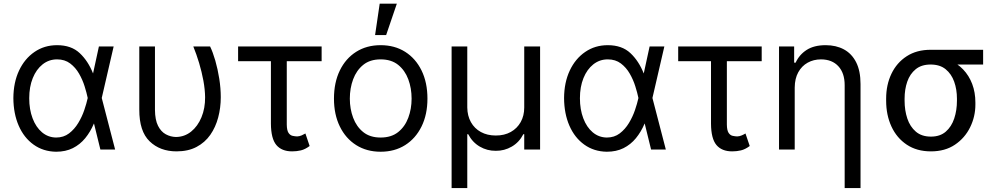

<svg xmlns="http://www.w3.org/2000/svg" viewBox="-20 -792 5286 1017"><path d="M277.3 11.7Q209 10.7 158 -25.9Q106.9 -62.5 79.1 -126.2Q51.3 -189.9 50.8 -272.5Q51.3 -355 80.8 -418Q110.4 -481 162.6 -516.8Q214.8 -552.7 282.2 -552.7Q357.4 -552.7 402.1 -510.7Q446.8 -468.8 472.7 -403.3H505.9L518.6 -274.4L589.8 0H511.7L444.3 -274.4Q439 -300.3 428.2 -334.7Q417.5 -369.1 398.9 -401.6Q380.4 -434.1 351.8 -455.8Q323.2 -477.5 282.2 -477.5Q239.3 -477.5 205.8 -451.2Q172.4 -424.8 153.6 -378.4Q134.8 -332 134.8 -271.5Q134.8 -212.4 152.6 -165.3Q170.4 -118.2 202.6 -91.1Q234.9 -64 277.3 -63.5Q316.9 -63.5 345.7 -85.4Q374.5 -107.4 394.5 -140.6Q414.6 -173.8 426.5 -209.2Q438.5 -244.6 444.3 -271.5L503.9 -545.9H582L518.6 -271.5L505.9 -137.7H477.5Q459 -93.8 431.4 -60.1Q403.8 -26.4 365.7 -7.3Q327.6 11.7 277.3 11.7Z M717.8 -545.9H800.8V-210Q801.3 -156.7 817.1 -125.5Q833 -94.2 858.4 -80.6Q883.8 -66.9 912.1 -66.4Q957.5 -66.9 992.4 -95Q1027.3 -123 1047.1 -170.7Q1066.9 -218.3 1066.4 -277.3Q1065.9 -317.9 1057.4 -364.5Q1048.8 -411.1 1034.7 -458.3Q1020.5 -505.4 1003.9 -545.9H1092.8Q1107.4 -516.1 1120.4 -471.2Q1133.3 -426.3 1141.4 -375.5Q1149.4 -324.7 1149.4 -277.3Q1149.4 -221.2 1135.7 -169.7Q1122.1 -118.2 1093.8 -77.6Q1065.4 -37.1 1021 -13.7Q976.6 9.8 915 9.8Q827.6 9.8 772.5 -43.5Q717.3 -96.7 717.8 -211.9Z M1683.6 -545.9V-467.8H1241.2V-545.9ZM1415 -545.9H1499V-131.8Q1499.5 -101.1 1508.3 -88.1Q1517.1 -75.2 1529.8 -72.5Q1542.5 -69.8 1553.7 -69.3Q1566.4 -69.8 1578.1 -75Q1589.8 -80.1 1597.7 -85L1620.1 -18.6Q1595.7 -0.5 1573.5 4.6Q1551.3 9.8 1527.3 9.8Q1472.2 9.8 1443.8 -23.9Q1415.5 -57.6 1415 -136.7Z M1996.1 11.7Q1922.4 11.7 1866.7 -23.4Q1811 -58.6 1780 -122.1Q1749 -185.5 1749 -269.5Q1749 -355 1780 -418.7Q1811 -482.4 1866.7 -517.6Q1922.4 -552.7 1996.1 -552.7Q2070.3 -552.7 2126 -517.6Q2181.6 -482.4 2212.9 -418.7Q2244.1 -355 2244.1 -269.5Q2244.1 -185.5 2212.9 -122.1Q2181.6 -58.6 2126 -23.4Q2070.3 11.7 1996.1 11.7ZM1996.1 -63.5Q2052.7 -63.5 2088.9 -92.3Q2125 -121.1 2142.6 -168.2Q2160.2 -215.3 2160.2 -269.5Q2160.2 -324.7 2142.6 -372.1Q2125 -419.4 2088.9 -448.5Q2052.7 -477.5 1996.1 -477.5Q1939.9 -477.5 1904.1 -448.5Q1868.2 -419.4 1850.6 -372.1Q1833 -324.7 1833 -269.5Q1833 -215.3 1850.6 -168.2Q1868.2 -121.1 1904.1 -92.3Q1939.9 -63.5 1996.1 -63.5ZM1966.8 -606.4 1991.2 -772.5H2082L2025.4 -606.4Z M2372.1 204.1V-545.9H2455.1V-222.7Q2455.6 -178.7 2474.4 -145Q2493.2 -111.3 2527.1 -92.8Q2561 -74.2 2606.4 -74.2Q2651.9 -74.2 2685.5 -93Q2719.2 -111.8 2738 -145.3Q2756.8 -178.7 2756.8 -222.7V-545.9H2840.8V0H2756.8V-81.1H2752Q2730 -38.1 2690.7 -15.4Q2651.4 7.3 2606.4 6.8Q2560.5 7.3 2521.5 -15.4Q2482.4 -38.1 2460 -81.1H2455.1V204.1Z M3194.3 11.7Q3126 10.7 3075 -25.9Q3023.9 -62.5 2996.1 -126.2Q2968.3 -189.9 2967.8 -272.5Q2968.3 -355 2997.8 -418Q3027.3 -481 3079.6 -516.8Q3131.8 -552.7 3199.2 -552.7Q3274.4 -552.7 3319.1 -510.7Q3363.8 -468.8 3389.6 -403.3H3422.9L3435.5 -274.4L3506.8 0H3428.7L3361.3 -274.4Q3356 -300.3 3345.2 -334.7Q3334.5 -369.1 3315.9 -401.6Q3297.4 -434.1 3268.8 -455.8Q3240.2 -477.5 3199.2 -477.5Q3156.2 -477.5 3122.8 -451.2Q3089.4 -424.8 3070.6 -378.4Q3051.8 -332 3051.8 -271.5Q3051.8 -212.4 3069.6 -165.3Q3087.4 -118.2 3119.6 -91.1Q3151.9 -64 3194.3 -63.5Q3233.9 -63.5 3262.7 -85.4Q3291.5 -107.4 3311.5 -140.6Q3331.5 -173.8 3343.5 -209.2Q3355.5 -244.6 3361.3 -271.5L3420.9 -545.9H3499L3435.5 -271.5L3422.9 -137.7H3394.5Q3376 -93.8 3348.4 -60.1Q3320.8 -26.4 3282.7 -7.3Q3244.6 11.7 3194.3 11.7Z M4014.6 -545.9V-467.8H3572.3V-545.9ZM3746.1 -545.9H3830.1V-131.8Q3830.6 -101.1 3839.4 -88.1Q3848.1 -75.2 3860.8 -72.5Q3873.5 -69.8 3884.8 -69.3Q3897.5 -69.8 3909.2 -75Q3920.9 -80.1 3928.7 -85L3951.2 -18.6Q3926.8 -0.5 3904.5 4.6Q3882.3 9.8 3858.4 9.8Q3803.2 9.8 3774.9 -23.9Q3746.6 -57.6 3746.1 -136.7Z M4189.5 -328.1V0H4106.4V-545.9H4186.5V-460H4194.3Q4213.4 -502 4252.4 -527.3Q4291.5 -552.7 4353.5 -552.7Q4408.7 -552.7 4450.2 -530.3Q4491.7 -507.8 4514.9 -462.2Q4538.1 -416.5 4538.1 -346.7V204.1H4454.1V-340.8Q4454.1 -404.8 4420.9 -440.9Q4387.7 -477.1 4329.1 -477.5Q4289.6 -477.5 4258.1 -460Q4226.6 -442.4 4208.3 -409.2Q4189.9 -376 4189.5 -328.1Z M4673.8 -258.8V-269.5Q4673.8 -342.8 4701.9 -401.4Q4730 -460 4782.7 -494.1Q4835.4 -528.3 4909.2 -528.3Q4924.8 -526.9 4938 -517.6Q4951.2 -508.3 4967 -496.3Q4982.9 -484.4 5006.8 -474.6Q5050.3 -457 5081.5 -424.3Q5112.8 -391.6 5129.6 -347.2Q5146.5 -302.7 5146.5 -249V-238.3Q5146.5 -174.8 5118.7 -117.9Q5090.8 -61 5038.3 -25.6Q4985.8 9.8 4911.1 9.8Q4836.4 9.8 4783.2 -25.6Q4730 -61 4701.9 -121.8Q4673.8 -182.6 4673.8 -258.8ZM4771.5 -269.5V-258.8Q4771.5 -207.5 4785.9 -164.3Q4800.3 -121.1 4831.1 -94.7Q4861.8 -68.4 4911.1 -68.4Q4959.5 -68.4 4989.7 -94.7Q5020 -121.1 5034.4 -164.3Q5048.8 -207.5 5048.8 -258.8V-269.5Q5048.8 -318.4 5034.2 -359.4Q5019.5 -400.4 4989 -425.3Q4958.5 -450.2 4909.2 -450.2Q4860.8 -450.2 4830.3 -425.3Q4799.8 -400.4 4785.6 -359.4Q4771.5 -318.4 4771.5 -269.5ZM5187.5 -528.3V-450.2H4909.2V-528.3Z"/></svg>

Font: GitLab Sans
Style: Regular
Weight: 400
Designer: Rasmus Andersson
Foundry: Modifications by GitLab B.V., manufactured by rsms
Version: Version 4.000;git-c8fb6b7